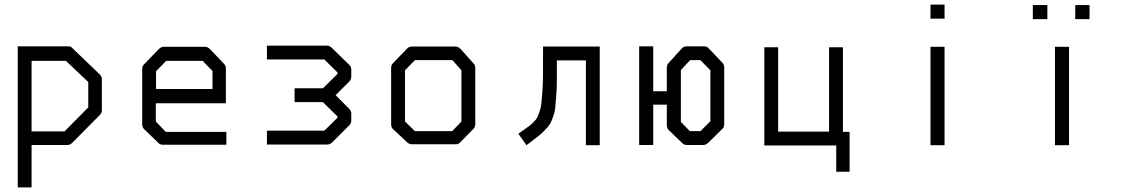

<svg xmlns="http://www.w3.org/2000/svg" viewBox="-20 -679 4900 833"><path d="M57 -478H277Q286 -478 290 -474L413 -356Q422 -347 422 -335V-201Q422 -189 413 -180L293 -59Q284 -50 273 -50H117V134H57ZM117 -415V-109H260L363 -213V-323L266 -415Z M656 -231V-152L699 -107H962V-51H687Q675 -51 667 -59L605 -119Q597 -127 597 -140V-382Q597 -392 607 -402L668 -465Q679 -476 690 -476H871Q881 -476 892 -465L951 -403Q960 -394 960 -383V-231ZM657 -293H902V-371L859 -415H701L657 -370Z M1138 -52V-112H1387L1444 -168V-174L1381 -236H1258V-296H1381L1444 -358V-365L1387 -421H1138V-481H1400Q1410 -481 1421 -470L1495 -398Q1504 -389 1504 -377V-346Q1504 -334 1495 -325L1436 -266L1495 -207Q1504 -198 1504 -186V-156Q1504 -144 1495 -135L1421 -61Q1412 -52 1400 -52Z M1737 -374V-152L1780 -110H1942L1982 -152V-374L1943 -418H1780ZM1687 -407 1748 -470Q1755 -477 1768 -477H1956Q1968 -477 1978 -467L2034 -404Q2042 -396 2042 -385V-140Q2042 -128 2033 -119L1975 -60Q1969 -53 1957.5 -53H1954H1768Q1757.5 -53 1748 -60L1686 -118Q1677 -126 1677 -140V-387Q1677 -397 1687 -407Z M2582 -49H2522V-417H2396Q2396 -360 2396 -328Q2396 -296 2393 -260.5Q2390 -225 2388.5 -208.5Q2387 -192 2378.8 -170Q2370.5 -148 2365.2 -139.5Q2360 -131 2343.8 -114.2Q2327.5 -97.5 2316 -88.8Q2304.5 -80 2278.5 -60Q2269 -53 2264 -49L2229 -99Q2237.5 -105 2252.5 -115.5Q2269.5 -127.5 2277 -133Q2284.5 -138.5 2295.8 -150Q2307 -161.5 2311 -169.8Q2315 -178 2321.2 -195.8Q2327.5 -213.5 2329 -231.5Q2330.5 -249.5 2333 -280.5Q2335.5 -311.5 2335.8 -346.2Q2336 -381 2336 -432V-477H2582Z M2882 -407 2939 -470Q2946 -478 2961 -478H3032Q3048 -478 3054 -470L3114 -407Q3122 -399 3122 -386V-140Q3122 -126 3113 -119L3052 -59Q3043 -50 3031 -50H2961Q2948 -50 2940 -58L2881 -115Q2873 -123 2873 -137V-225H2814V-50H2753V-478H2814V-283H2873V-387Q2873 -398 2882 -407ZM2934 -375V-150L2973 -110H3019L3062 -153V-374L3019 -418H2974Z M3296 -474H3356V-108H3577V-474H3637V-107H3666V66H3608V-48H3296Z M4017 -659H4078V-598H4017ZM4017 -476H4078V-49H4017Z M4461 -657H4524V-596H4461ZM4645 -657H4707V-596H4645ZM4557 -476H4618V-49H4557Z"/></svg>

Font: 3270 Nerd Font
Style: Regular
Weight: 400
Monospace: yes
Version: Version 3.0.1;Nerd Fonts 3.3.0